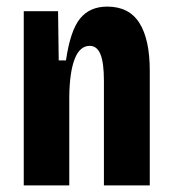

<svg xmlns="http://www.w3.org/2000/svg" viewBox="-20 -562 521 582"><path d="M52 0V-528H156L158 -379H180Q193 -469 222.5 -505.5Q252 -542 305 -542Q371 -542 402.5 -492.5Q434 -443 434 -347V0H295V-317Q295 -372 284.5 -397.5Q274 -423 252 -423Q222 -423 206.5 -383.5Q191 -344 190 -270V0Z"/></svg>

Font: Bricolage Grotesque 12pt Condensed Bricolage Grotesque 10pt Condensed Regular
Style: Bold
Weight: 700
Width: 3
Designer: Mathieu Triay
Foundry: Atelier Triay
Version: Version 1.001; ttfautohint (v1.8.4.7-5d5b);gftools[0.9.33.de